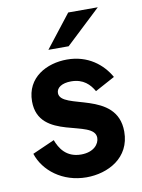

<svg xmlns="http://www.w3.org/2000/svg" viewBox="-81 -746 601 812"><g transform="rotate(-10 220.0 -340.0)"><path d="M159 -549H246L396 -690H269ZM225 10C317 10 415 -40 415 -153C415 -332 167 -288 167 -362C167 -385 191 -401 230 -401C283 -401 310 -372 327 -342L412 -388C380 -445 319 -495 229 -495C142 -495 53 -449 53 -346C53 -175 298 -229 298 -147C298 -121 274 -89 219 -89C154 -89 128 -134 115 -169L20 -127C44 -52 122 10 225 10Z"/></g></svg>

Font: FREAK Grotesk Next
Style: Bold
Weight: 700
Width: 3
Designer: La Scuola Open Source
Foundry: La Scuola Open Source
Version: Version 1.000;PS 1.0;hotconv 1.0.72;makeotf.lib2.5.5900